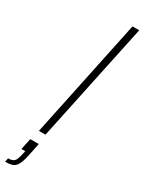

<svg xmlns="http://www.w3.org/2000/svg" viewBox="-325 -773 781 1039"><g transform="rotate(30 65.5 -253.5)"><path d="M4 0 160 -743H202L45 0ZM-71 236 -66 212Q-46 212 -35.5 206Q-25 200 -19.5 186.5Q-14 173 -9 149L-5 132H-29L-14 62H39L23 140Q17 169 10 187.5Q3 206 -7 217Q-17 228 -32 232Q-47 236 -71 236Z"/></g></svg>

Font: Saira ExtraCondensed ExtraLight
Style: Italic
Weight: 250
Width: 2
Italic angle: -12°
Designer: Hector Gatti with collaboration of the Omnibus-Type team
Foundry: Omnibus-Type
Version: Version 1.101